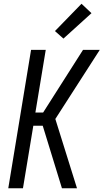

<svg xmlns="http://www.w3.org/2000/svg" viewBox="-20 -1000 550 1020"><path d="M24 0 145 -735H223L168 -402H209L421 -735H510L274 -368L389 0H309L207 -332H157L102 0ZM317 -795 272 -835 413 -980 466 -930Z"/></svg>

Font: Iosevka Oblique
Style: Regular
Weight: 400
Italic angle: -9°
Monospace: yes
Designer: Belleve Invis
Foundry: Belleve Invis
Version: Version 32.5.0; ttfautohint (v1.8.4)